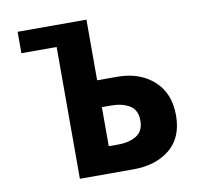

<svg xmlns="http://www.w3.org/2000/svg" viewBox="-81 -818 945 901"><g transform="rotate(-10 392.0 -367.0)"><path d="M228 -2H484Q591 -2 657.5 -57Q724 -112 724 -217Q724 -323 657 -383Q590 -443 484 -443H388V-630V-703V-732H60V-630H228ZM388 -315H433Q486 -315 520.5 -293.5Q555 -272 555 -222Q555 -172 520.5 -150.5Q486 -129 433 -129H388Z"/></g></svg>

Font: Hussar
Style: BoldWeb
Weight: 700
Foundry: Cannot Into Space Fonts
Version: Version 2.00